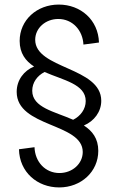

<svg xmlns="http://www.w3.org/2000/svg" viewBox="-20 -736 515 840"><path d="M239 84C335 84 410 15 410 -76C410 -130 384 -163 347 -187C392 -206 423 -247 423 -295C423 -443 134 -434 134 -562C134 -613 179 -653 235 -653C297 -653 342 -604 345 -541L413 -550C410 -649 333 -716 237 -716C141 -716 66 -648 66 -557C66 -503 92 -469 129 -445C85 -427 53 -386 53 -334C53 -178 342 -199 342 -71C342 -20 297 21 240 21C178 21 133 -28 131 -92L63 -83C65 17 143 84 239 84ZM121 -339C121 -375 143 -405 175 -421C257 -385 355 -368 355 -294C355 -258 332 -228 300 -212C219 -248 121 -265 121 -339Z"/></svg>

Font: Uncut Sans Book
Style: Regular
Weight: 350
Designer: Kasper Nordkvist
Foundry: UNCUT.wtf
Version: Version 1.304;Glyphs 3.2 (3246)